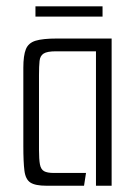

<svg xmlns="http://www.w3.org/2000/svg" viewBox="-20 -593 436 613"><path d="M128.4 0Q92.5 0 77 -10.2Q61.5 -20.3 58 -47.9Q54.5 -75.5 54.5 -126.8V-376.8Q54.5 -415.8 62.6 -435.9Q70.6 -455.9 93.7 -463Q116.7 -470 161.7 -470H336.4V0H286.4V-429.2H158.5Q130.5 -429.2 119.3 -422Q108 -414.8 106.3 -398.4Q104.5 -382 104.5 -352.8V-115Q104.5 -84.2 107.5 -68.2Q110.5 -52.2 120.7 -46.5Q130.8 -40.8 152.1 -40.8H254.6L248.3 0ZM93.2 -540V-572.8H307.4V-540Z"/></svg>

Font: Smooch Sans Thin
Style: Regular
Weight: 100
Designer: Robert E. Leuschke
Foundry: Robert E. Leuschke
Version: Version 1.010